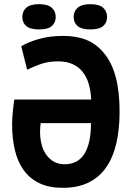

<svg xmlns="http://www.w3.org/2000/svg" viewBox="-20 -886 640 920"><path d="M175 -296Q172 -276 172 -254Q172 -223 179 -195Q186 -167 201 -145.5Q216 -124 238 -111.5Q260 -99 290 -99Q353 -99 384.5 -149Q416 -199 416 -296ZM417 -409Q415 -449 405.5 -482.5Q396 -516 377 -540.5Q358 -565 328.5 -578.5Q299 -592 258 -592Q211 -592 175 -579Q139 -566 110 -552L82 -664Q113 -684 166 -699Q219 -714 281 -714Q346 -714 393.5 -695Q441 -676 477 -633Q554 -542 553 -350Q553 -265 537 -197.5Q521 -130 488 -83Q455 -36 403.5 -11Q352 14 280 14Q215 14 169 -8Q123 -30 94 -70Q65 -110 51.5 -166Q38 -222 38 -290Q38 -304 39 -321.5Q40 -339 42 -356Q44 -373 45.5 -387.5Q47 -402 49 -409ZM87 -805Q87 -832 106 -849Q125 -866 167 -866Q209 -866 228 -849Q247 -832 247 -805Q247 -777 228 -761Q209 -745 167 -745Q125 -745 106 -761Q87 -777 87 -805ZM333 -805Q333 -832 352 -849Q371 -866 413 -866Q455 -866 474 -849Q493 -832 493 -805Q493 -777 474 -761Q455 -745 413 -745Q371 -745 352 -761Q333 -777 333 -805Z"/></svg>

Font: PT Mono
Style: Bold
Weight: 700
Monospace: yes
Designer: A.Korolkova, I.Chaeva
Foundry: ParaType Ltd
Version: Version 1.000 OFL